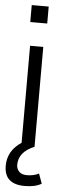

<svg xmlns="http://www.w3.org/2000/svg" viewBox="-63 -774 343 1015"><g transform="rotate(5 108.5 -267.0)"><path d="M109 211Q0 211 0 113Q0 33 73 -15V-530H143V0Q60 34 60 103Q60 123 73.5 138Q87 153 116 153Q151 153 179 139L198 191Q165 211 109 211ZM153 -655H63V-745H153Z"/></g></svg>

Font: Tanohe Sans
Style: Regular
Weight: 400
Designer: Village Type and Design LLC & Cristiano Sobral
Foundry: Cooper Hewitt Smithsonian Design Museum
Version: Version 1.00;September 29, 2021;FontCreator 13.0.0.2655 64-b